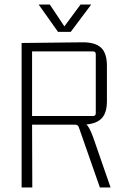

<svg xmlns="http://www.w3.org/2000/svg" viewBox="-20 -824 551 844"><path d="M235 -684 150 -804H199L263 -708L334 -804H381L291 -684ZM122 0H75V-635L340 -638Q397 -639 423.5 -615Q450 -591 450 -535V-379Q450 -329 428 -305Q406 -281 360 -277Q373 -265 389 -222L466 0H419L326 -266Q322 -276 310 -276H121ZM389 -598H121V-314H389Q401 -314 401 -326V-586Q401 -598 389 -598Z"/></svg>

Font: Gemunu Libre ExtraLight
Style: Regular
Weight: 200
Designer: Puspanada Ekanayake, Sola Matas, Pathum Egodawatta, Kosala Senevirathne
Foundry: mooniak
Version: Version 1.100